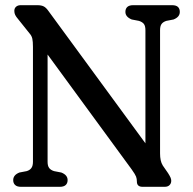

<svg xmlns="http://www.w3.org/2000/svg" viewBox="-20 -720 744 740"><path d="M240.6 -25.9Q240.6 -13.7 233.2 -6.9Q225.7 0 210.8 0H60.7Q45.8 0 38.4 -6.9Q30.9 -13.7 30.9 -25.9Q30.9 -45.6 54.8 -55.1L83 -60.5Q95.1 -64.2 101 -72.5Q107 -80.8 107 -96.5V-539.3Q107 -559.8 104.6 -570.7Q102.2 -581.7 94.8 -590.1L49.7 -646.5Q42.2 -655.2 38.7 -662.2Q35.2 -669.2 35.2 -677.8Q35.2 -688.2 42 -694.1Q48.8 -700 59.6 -700H123.7Q139.1 -700 148.1 -695.5Q157.1 -691.1 165.9 -678.8L556.8 -145.4L540.5 -98.4V-603.5Q540.5 -619.5 534.8 -627.3Q529 -635.2 515.7 -639.5L487.7 -644.9Q463.3 -655 463.3 -674.1Q463.3 -686.6 470.8 -693.3Q478.2 -700 493.1 -700H643.2Q658.6 -700 665.8 -693.3Q673 -686.6 673 -674.1Q673 -654.4 648.8 -644.9L620.9 -639.5Q608.4 -635.4 602.7 -627.5Q596.9 -619.7 596.9 -603.5V-128.6Q596.9 -114.1 599.3 -102.8Q601.6 -91.5 607.5 -81.9L627.6 -52.9Q634.4 -42.2 637.2 -35.8Q640 -29.4 640 -23.3Q640 -13.3 633.5 -6.7Q627 0 614.7 0H529.5Q507.6 0 507.6 -20Q507.6 -30.8 504.5 -39.1Q501.5 -47.4 487.9 -66.5L134.9 -548.8L163.4 -578.4V-96.5Q163.4 -80.6 169.4 -72.6Q175.4 -64.6 188.2 -60.5L216.2 -55.1Q240.6 -45.6 240.6 -25.9Z"/></svg>

Font: Fraunces 144pt S100 Black
Style: Regular
Weight: 900
Version: Version 1.000